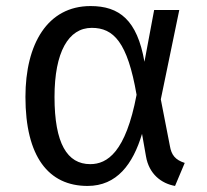

<svg xmlns="http://www.w3.org/2000/svg" viewBox="-20 -601 682 634"><path d="M279 -581C137 -581 64 -456 64 -281C64 -84 140 13 269 13C366 13 419 -59 449 -159L462 -85C472 -26 513 5 558 13L590 -63C559 -73 546 -89 541 -119L511 -273L572 -568H489L457 -397C433 -535 374 -581 279 -581ZM283 -509C355 -509 401 -462 431 -288C395 -98 334 -59 278 -59C202 -59 160 -127 160 -281C160 -429 206 -509 283 -509Z"/></svg>

Font: Glow Sans SC Normal Book
Style: Regular
Weight: 500
Designer: Ryoko NISHIZUKA (kana, bopomofo & ideographs); Paul D. Hunt (Latin, Greek & Cyrillic); Sandoll Communications, Soo-young
Version: Version 0.93